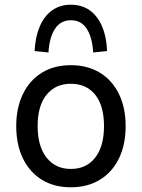

<svg xmlns="http://www.w3.org/2000/svg" viewBox="-20 -787 602 816"><path d="M281 9Q210 9 158 -23Q106 -55 77.5 -113.5Q49 -172 49 -251Q49 -329 77.5 -387.5Q106 -446 158 -478Q210 -510 281 -510Q352 -510 404.5 -478Q457 -446 485.5 -387.5Q514 -329 514 -251Q514 -172 485.5 -113.5Q457 -55 404.5 -23Q352 9 281 9ZM281 -69Q347 -69 384.5 -117Q422 -165 422 -251Q422 -338 384.5 -384.5Q347 -431 281 -431Q216 -431 178 -384.5Q140 -338 140 -251Q140 -165 178 -117Q216 -69 281 -69ZM186 -564 127 -570Q130 -630 149 -674.5Q168 -719 201.5 -743Q235 -767 281 -767Q328 -767 361.5 -743Q395 -719 414 -674.5Q433 -630 435 -570L376 -564Q372 -629 348.5 -665Q325 -701 281 -701Q238 -701 214 -665Q190 -629 186 -564Z"/></svg>

Font: Nunitoga
Style: Medium
Weight: 500
Designer: Vernon Adams
Foundry: Vernon Adams
Version: Version 1.0